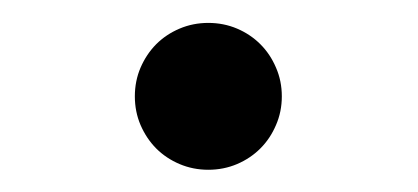

<svg xmlns="http://www.w3.org/2000/svg" viewBox="-20 -432 372 171"><path d="M100.1 -346.2Q100.1 -359.9 105.2 -371.8Q110.4 -383.8 119.1 -392.6Q127.9 -401.4 139.9 -406.5Q151.9 -411.6 165.5 -411.6Q179.2 -411.6 191.2 -406.5Q203.1 -401.4 211.9 -392.6Q220.7 -383.8 225.8 -371.8Q231 -359.9 231 -346.2Q231 -332.5 225.8 -320.6Q220.7 -308.6 211.9 -299.8Q203.1 -291 191.2 -285.9Q179.2 -280.8 165.5 -280.8Q151.9 -280.8 139.9 -285.9Q127.9 -291 119.1 -299.8Q110.4 -308.6 105.2 -320.6Q100.1 -332.5 100.1 -346.2Z"/></svg>

Font: Andika Am
Style: Regular
Weight: 400
Designer: Victor Gaultney, Annie Olsen, Julie Remington, Don Collingsworth, Eric Hays, Becca Hirsbrunner
Foundry: SIL International
Version: Version 5.000